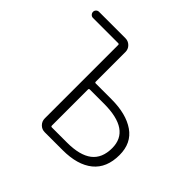

<svg xmlns="http://www.w3.org/2000/svg" viewBox="-170 -931 1132 1132"><g transform="rotate(45 396.0 -364.5)"><path d="M333 0Q308.6 0 292 -17.1Q275.4 -34.2 275.4 -57.6V-670.9Q275.4 -677.7 267.6 -677.7H57.6Q46.9 -677.7 39.6 -685.5Q32.2 -693.4 32.2 -703.6Q32.2 -713.9 39.6 -721.2Q46.9 -728.5 57.6 -728.5H277.3Q300.8 -728.5 317.9 -711.9Q335 -695.3 335 -670.9V-422.9Q335 -416 342.8 -416H473.6Q595.7 -416 668 -366.2Q740.2 -316.4 740.2 -216.8Q740.2 -109.4 672.9 -54.7Q605.5 0 481.4 0ZM335 -57.6Q335 -49.8 342.8 -49.8H468.8Q575.2 -49.8 627.9 -90.3Q680.7 -130.9 680.7 -214.8Q680.7 -366.2 460.9 -366.2H342.8Q335 -366.2 335 -358.4Z"/></g></svg>

Font: Gen Jyuu Gothic P Light
Style: Regular
Weight: 200
Designer: [Source Han Sans]
Ryoko NISHIZUKA  (kana & ideographs); Paul D. Hunt (Latin, Greek & Cyrillic); Wenlong ZHANG  (bopomofo
Version: Version 1.002.20150607